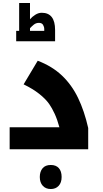

<svg xmlns="http://www.w3.org/2000/svg" viewBox="-20 -1005 692 1293"><path d="M45 -148H380Q366 -200 348 -239Q330 -278 311 -305Q287 -339 244 -373Q201 -407 139 -437L234 -596Q331 -559 397 -496.5Q463 -434 505.5 -346Q548 -258 574 -143V0H45ZM322 268Q288 268 268 246Q248 224 248 187Q248 151 266.5 128.5Q285 106 322 106Q357 106 376 127Q395 148 395 187Q395 225 375 246.5Q355 268 322 268ZM89 -797H109V-985H182V-875Q196 -892 217.5 -905.5Q239 -919 261 -919Q351 -919 351 -803V-727H89ZM278 -797V-809Q278 -824 270 -837.5Q262 -851 242 -851Q222 -851 207 -838.5Q192 -826 182 -815V-797Z"/></svg>

Font: Noto Kufi Arabic Black
Style: Regular
Weight: 900
Designer: Monotype Design Team, David Williams, Khaled Hosny
Foundry: Google LLC
Version: Version 2.109; ttfautohint (v1.8.4.7-5d5b)